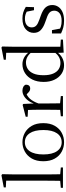

<svg xmlns="http://www.w3.org/2000/svg" viewBox="808 -1652 860 2515"><g transform="rotate(-90 1237.5 -395.0)"><path d="M34.6 0V-27.8L151.5 -38.6H183.1L300.7 -27.8V0ZM124.7 0Q125.7 -31.5 126.2 -70.8Q126.7 -110.1 127.2 -151.5Q127.7 -192.9 127.7 -228.5V-743.7L39.7 -748.1V-775.1L198.1 -805.5L213.1 -796.5L209.9 -641V-228.5Q209.9 -192.9 210.4 -151.5Q210.9 -110.1 211.5 -70.8Q212.1 -31.5 213.1 0Z M631.5 14.6Q565.2 14.6 508.4 -15.9Q451.6 -46.5 417 -107.4Q382.4 -168.3 382.4 -257.8Q382.4 -347.6 418.1 -408.5Q453.7 -469.3 510.7 -500Q567.7 -530.6 631.5 -530.6Q696.2 -530.6 753.2 -500.1Q810.2 -469.5 845.9 -408.7Q881.5 -347.8 881.5 -257.8Q881.5 -168 846.4 -107.2Q811.3 -46.3 754.5 -15.8Q697.7 14.6 631.5 14.6ZM631.5 -16.4Q706 -16.4 748.7 -78.2Q791.4 -140.1 791.4 -256.6Q791.4 -373.4 748.7 -436.1Q706 -498.8 631.5 -498.8Q557.1 -498.8 514.3 -436.1Q471.5 -373.4 471.5 -256.6Q471.5 -140.1 514.3 -78.2Q557.1 -16.4 631.5 -16.4Z M971.5 0V-27.8L1081.6 -39.6H1122.9L1235.9 -27.8V0ZM1053.9 0Q1055.1 -24.4 1055.6 -65.3Q1056.1 -106.3 1056.6 -150.7Q1057.1 -195.1 1057.1 -228.5V-289.4Q1057.1 -341 1056.5 -380.9Q1055.9 -420.7 1053.9 -457.5L965.8 -462.4V-487.9L1119.9 -528L1132.9 -519.8L1139.3 -379V-378V-228.5Q1139.3 -195.1 1139.8 -150.7Q1140.3 -106.3 1140.8 -65.3Q1141.3 -24.4 1142.3 0ZM1138.5 -318.6 1116.9 -371H1134.7Q1150.2 -419.5 1177.1 -455.5Q1204 -491.4 1237.4 -511Q1270.8 -530.6 1306 -530.6Q1334.9 -530.6 1356.7 -519.1Q1378.6 -507.7 1385.6 -485.6Q1385.4 -459.5 1373 -444.3Q1360.7 -429.1 1333.7 -429.1Q1315.2 -429.1 1300.3 -438.7Q1285.5 -448.4 1267.8 -466.9L1244.8 -488.8L1290.3 -487.2Q1238 -473 1201.4 -432.7Q1164.8 -392.5 1138.5 -318.6Z M1640.4 14.6Q1577 14.6 1527.4 -19Q1477.9 -52.6 1449.7 -112.6Q1421.4 -172.7 1421.4 -251.6Q1421.4 -337.9 1452.4 -400.3Q1483.3 -462.8 1536.3 -496.7Q1589.2 -530.6 1654.4 -530.6Q1698.2 -530.6 1739.3 -509.2Q1780.5 -487.7 1816.7 -437.5H1826.5L1813.8 -411.3Q1778.2 -450.3 1745.6 -467.4Q1713 -484.5 1675.8 -484.5Q1629.9 -484.5 1592 -461.1Q1554.2 -437.6 1531.7 -386.9Q1509.1 -336.1 1509.1 -253.7Q1509.1 -178.2 1530.2 -128.9Q1551.2 -79.6 1587.6 -56.1Q1624.1 -32.7 1669.2 -32.7Q1710.2 -32.7 1744 -50.6Q1777.7 -68.5 1812.4 -110.2L1824.9 -82.4H1815.5Q1781.7 -33.4 1737.1 -9.4Q1692.5 14.6 1640.4 14.6ZM1805 9.6 1800.9 -88.8V-91.6V-430.7L1802.9 -440.3V-743.5L1712.3 -748.1V-775.1L1870.5 -805.5L1885.3 -796.5L1882.3 -644.4V-34.2L1975.6 -27.8V0Z M2223.4 14.6Q2174.9 14.6 2136 4.5Q2097.1 -5.6 2056.2 -25.1L2056.3 -143.7H2099.8L2123.5 -18.1L2086.9 -20.3V-56.3Q2115.4 -37.5 2146.2 -27.4Q2176.9 -17.3 2220.7 -17.3Q2287.2 -17.3 2320.8 -44.1Q2354.5 -70.9 2354.5 -113.5Q2354.5 -150.2 2331.8 -173.6Q2309.2 -197 2247.6 -216.4L2195.9 -235.4Q2135.2 -257 2099.6 -291.4Q2064 -325.9 2064 -382Q2064 -445.2 2112.4 -487.9Q2160.8 -530.6 2251.1 -530.6Q2296.4 -530.6 2331.5 -519.9Q2366.7 -509.2 2404.4 -486.4L2400.6 -379.4H2360.9L2337.1 -495.5L2368.5 -490.1V-457.8Q2337.7 -479.4 2309.9 -488.7Q2282.2 -498.1 2251.1 -498.1Q2194.1 -498.1 2164.9 -473.1Q2135.7 -448 2135.7 -408.5Q2135.7 -372 2159.7 -349.5Q2183.6 -327 2238.5 -308.4L2288.8 -290.4Q2364.6 -264 2396.7 -228.1Q2428.7 -192.1 2428.7 -139.6Q2428.7 -96.6 2405.5 -61.4Q2382.3 -26.2 2336.9 -5.8Q2291.5 14.6 2223.4 14.6Z"/></g></svg>

Font: Noto Serif HK ExtraLight
Style: Regular
Weight: 200
Designer: Ryoko NISHIZUKA 西塚涼子 (kana & ideographs); Frank Grießhammer (Latin, Greek & Cyrillic); Wenlong ZHANG 张文龙 (bopomofo); San
Foundry: Adobe
Version: Version 2.002-H1;hotconv 1.1.0;makeotfexe 2.6.0